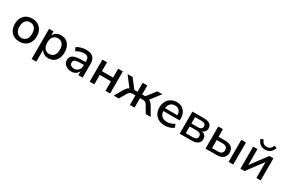

<svg xmlns="http://www.w3.org/2000/svg" viewBox="133 -2108 5453 3685"><g transform="rotate(30 2860.0 -265.0)"><path d="M295 9Q221 9 166.5 -22Q112 -53 82 -110.5Q52 -168 52 -245Q52 -323 82 -380Q112 -437 166.5 -468Q221 -499 295 -499Q369 -499 423.5 -468Q478 -437 508 -380Q538 -323 538 -245Q538 -168 508 -110.5Q478 -53 423.5 -22Q369 9 295 9ZM295 -72Q359 -72 397 -117Q435 -162 435 -246Q435 -329 397 -373Q359 -417 295 -417Q231 -417 193 -373Q155 -329 155 -246Q155 -162 193 -117Q231 -72 295 -72Z M669 180V-490H768V-381H761Q778 -436 825 -467.5Q872 -499 936 -499Q1002 -499 1051 -468Q1100 -437 1127 -380Q1154 -323 1154 -245Q1154 -168 1127 -110.5Q1100 -53 1051.5 -22Q1003 9 936 9Q873 9 827 -22.5Q781 -54 763 -105H772V180ZM910 -71Q974 -71 1012 -116.5Q1050 -162 1050 -245Q1050 -330 1012 -374Q974 -418 910 -418Q846 -418 808.5 -374Q771 -330 771 -245Q771 -162 809 -116.5Q847 -71 910 -71Z M1445 9Q1393 9 1352 -11Q1311 -31 1287.5 -65.5Q1264 -100 1264 -142Q1264 -197 1292.5 -228.5Q1321 -260 1385.5 -274Q1450 -288 1557 -288H1610V-224H1559Q1505 -224 1468 -220.5Q1431 -217 1408.5 -208.5Q1386 -200 1376 -185Q1366 -170 1366 -148Q1366 -111 1392.5 -88Q1419 -65 1465 -65Q1503 -65 1532 -83Q1561 -101 1578 -131Q1595 -161 1595 -200V-314Q1595 -370 1569.5 -394.5Q1544 -419 1487 -419Q1445 -419 1402.5 -406.5Q1360 -394 1316 -367L1284 -440Q1312 -458 1346.5 -471.5Q1381 -485 1419 -492Q1457 -499 1493 -499Q1560 -499 1604.5 -478Q1649 -457 1672 -414Q1695 -371 1695 -303V0H1600V-108H1606Q1597 -73 1574.5 -46.5Q1552 -20 1519.5 -5.5Q1487 9 1445 9Z M1851 0V-490H1954V-293H2201V-490H2304V0H2201V-210H1954V0Z M2384 0 2486 -176Q2507 -210 2525.5 -232Q2544 -254 2565.5 -265Q2587 -276 2616 -279L2594 -248L2408 -490H2520L2673 -292H2743V-490H2846V-292H2916L3068 -490H3180L2994 -248L2972 -279Q3001 -276 3022 -265Q3043 -254 3062 -232.5Q3081 -211 3102 -176L3204 0H3094L3008 -146Q2993 -172 2978.5 -186Q2964 -200 2946.5 -205.5Q2929 -211 2903 -211H2846V0H2743V-211H2685Q2660 -211 2642 -205.5Q2624 -200 2610 -186Q2596 -172 2581 -146L2495 0Z M3519 9Q3438 9 3379 -21.5Q3320 -52 3288.5 -109Q3257 -166 3257 -244Q3257 -320 3287.5 -377Q3318 -434 3372.5 -466.5Q3427 -499 3499 -499Q3568 -499 3617 -469Q3666 -439 3693 -384.5Q3720 -330 3720 -254V-220H3337V-284H3649L3633 -269Q3633 -344 3599 -384.5Q3565 -425 3502 -425Q3455 -425 3422.5 -404Q3390 -383 3372.5 -345Q3355 -307 3355 -254V-247Q3355 -189 3374 -150Q3393 -111 3430 -91.5Q3467 -72 3521 -72Q3562 -72 3603 -84.5Q3644 -97 3680 -125L3711 -54Q3676 -24 3624 -7.5Q3572 9 3519 9Z M3846 0V-490H4102Q4163 -490 4201.5 -475Q4240 -460 4258.5 -431.5Q4277 -403 4277 -361Q4277 -316 4247 -285Q4217 -254 4168 -247V-257Q4208 -254 4236 -238Q4264 -222 4279 -196Q4294 -170 4294 -136Q4294 -73 4246 -36.5Q4198 0 4110 0ZM3943 -67H4102Q4148 -67 4172.5 -85.5Q4197 -104 4197 -141Q4197 -178 4172.5 -197Q4148 -216 4102 -216H3943ZM3943 -282H4093Q4135 -282 4158 -301Q4181 -320 4181 -354Q4181 -388 4158 -405.5Q4135 -423 4093 -423H3943Z M4419 0V-490H4522V-322H4665Q4761 -322 4810.5 -281Q4860 -240 4860 -163Q4860 -113 4836.5 -76.5Q4813 -40 4769.5 -20Q4726 0 4665 0ZM4522 -71H4650Q4703 -71 4732 -93Q4761 -115 4761 -162Q4761 -209 4732 -230Q4703 -251 4650 -251H4522ZM4930 0V-490H5033V0Z M5192 0V-490H5287V-109H5267L5551 -490H5641V0H5546V-382H5567L5282 0ZM5416 -553Q5372 -553 5336 -569Q5300 -585 5275 -616Q5250 -647 5239 -691L5297 -710Q5314 -662 5343 -639Q5372 -616 5417 -616Q5462 -616 5490.5 -638Q5519 -660 5540 -709L5596 -691Q5581 -643 5554.5 -612.5Q5528 -582 5493 -567.5Q5458 -553 5416 -553Z"/></g></svg>

Font: Nunito Sans 11pt SemiBold
Style: Regular
Weight: 600
Version: Version 3.101;gftools[0.9.27]